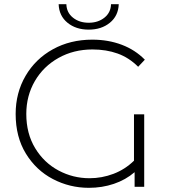

<svg xmlns="http://www.w3.org/2000/svg" viewBox="-20 -895 813 920"><path d="M622 -347V-125C593.3 -97 560.5 -76 523.5 -62C486.5 -48 448.3 -41 409 -41C356.3 -41 306.8 -53.3 260.5 -78C214.2 -102.7 176.8 -138.3 148.5 -185C120.2 -231.7 106 -286.3 106 -349C106 -407 119.7 -459.5 147 -506.5C174.3 -553.5 212.2 -590.5 260.5 -617.5C308.8 -644.5 363 -658 423 -658C467 -658 507.2 -651.5 543.5 -638.5C579.8 -625.5 612.7 -604.3 642 -575L674 -609C643.3 -640.3 606.5 -664.2 563.5 -680.5C520.5 -696.8 473.3 -705 422 -705C352 -705 289.2 -689.7 233.5 -659C177.8 -628.3 134.2 -585.8 102.5 -531.5C70.8 -477.2 55 -416.3 55 -349C55 -275.7 71.3 -212.3 104 -159C136.7 -105.7 179.8 -65 233.5 -37C287.2 -9 344.7 5 406 5C448 5 487.8 -1.3 525.5 -14C563.2 -26.7 596.3 -45.3 625 -70V0H671V-347ZM303.5 -786C330.5 -764 364.3 -753 405 -753C445.7 -753 479.5 -764 506.5 -786C533.5 -808 547.7 -837.7 549 -875H512C511.3 -848.3 500.8 -826.8 480.5 -810.5C460.2 -794.2 435 -786 405 -786C375 -786 349.8 -794.2 329.5 -810.5C309.2 -826.8 298.7 -848.3 298 -875H261C262.3 -837.7 276.5 -808 303.5 -786Z"/></svg>

Font: Montserrat Custom ExtraLight
Style: Regular
Weight: 300
Designer: Julieta Ulanovsky
Foundry: Julieta Ulanovsky
Version: Version 7.200